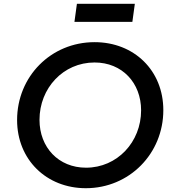

<svg xmlns="http://www.w3.org/2000/svg" viewBox="-20 -979 922 1011"><path d="M432 12C661 12 840 -170 840 -399C840 -608 686 -757 478 -757C248 -757 70 -576 70 -347C70 -138 225 12 432 12ZM188 -348C188 -515 313 -650 478 -650C623 -650 723 -543 723 -398C723 -231 597 -96 433 -96C288 -96 188 -203 188 -348ZM372 -864H677L690 -959H385Z"/></svg>

Font: Mluvka SemiBold
Style: Italic
Weight: 600
Italic angle: -8°
Designer: Modified by Jiří Krblich, Original typeface by Gumpita Rahayu
Foundry: Gumpita Rahayu & Jiří Krblich
Version: Version 2.000;Glyphs 3.1.1 (3134)